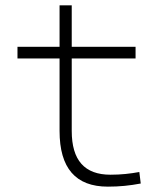

<svg xmlns="http://www.w3.org/2000/svg" viewBox="-20 -694 626 724"><path d="M386.7 9.8C431.2 9.8 468.8 5.9 510.7 -2L505.4 -45.4C470.7 -39.1 437 -35.2 396.5 -35.2C298.8 -35.2 250.5 -89.8 250.5 -200.2V-473.6H491.2V-517.6H250.5V-673.8H204.6V-517.6H45.9V-473.6H204.6V-200.2C204.6 -60.1 265.1 9.8 386.7 9.8Z"/></svg>

Font: Cascadia Code PL ExtraLight
Style: Regular
Weight: 200
Monospace: yes
Designer: Aaron Bell
Foundry: Saja Typeworks
Version: Version 2404.023